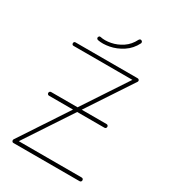

<svg xmlns="http://www.w3.org/2000/svg" viewBox="-163 -731 720 814"><g transform="rotate(30 197.0 -324.5)"><path d="M353 -501Q357 -501 359.5 -498.5Q362 -496 362 -493Q362 -489 359.5 -486.5Q357 -484 353 -484H49Q45 -484 43 -486.5Q41 -489 41 -493Q41 -496 43 -498.5Q45 -501 49 -501ZM65 -249Q61 -249 58.5 -251.5Q56 -254 56 -258Q56 -262 58.5 -264.5Q61 -267 65 -267H336Q340 -267 342.5 -264.5Q345 -262 345 -258Q345 -254 342.5 -251.5Q340 -249 336 -249ZM41 -4Q40 0 34 0Q30 0 28 -3Q26 -6 26 -9Q26 -11 28 -15L346 -497Q347 -501 353 -501Q357 -501 359.5 -498.5Q362 -496 362 -493Q362 -489 360 -487ZM358 -18Q362 -18 364.5 -15.5Q367 -13 367 -9Q367 -5 364.5 -2.5Q362 0 358 0H34Q31 0 28.5 -2.5Q26 -5 26 -9Q26 -13 28.5 -15.5Q31 -18 34 -18ZM275 -644Q277 -647 279.5 -648.5Q282 -650 285 -649Q289 -648 291 -645Q293 -642 292 -638Q292 -638 292 -637.5Q292 -637 292 -637Q275 -603 245 -583.5Q215 -564 183 -558Q151 -552 127 -557Q123 -558 121 -561Q119 -564 120 -567Q121 -571 123.5 -573Q126 -575 130 -574Q152 -569 180.5 -574.5Q209 -580 234.5 -597Q260 -614 275 -644Z"/></g></svg>

Font: Libertine-Super Thin
Style: Regular
Weight: 100
Designer: Bastien Sozeau
Foundry: NBR — Bastien Sozeau
Version: Version 2.003;gftools[0.9.33]